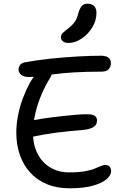

<svg xmlns="http://www.w3.org/2000/svg" viewBox="-20 -1010 666 1037"><path d="M356 7Q287 7 233 -15.5Q179 -38 142.5 -78.5Q106 -119 87 -174Q68 -229 68 -293Q68 -339 77.5 -387Q87 -435 103.5 -479Q120 -523 140 -560Q158 -592 179 -615Q200 -638 227 -638Q241 -638 250 -633.5Q259 -629 260 -618.5Q261 -608 251 -590Q226 -550 205 -501.5Q184 -453 171.5 -400.5Q159 -348 158 -294Q158 -230 182 -181.5Q206 -133 250.5 -106Q295 -79 353 -79Q405 -79 438.5 -85Q472 -91 492 -99.5Q512 -108 525 -113.5Q538 -119 548 -119Q565 -119 572.5 -109.5Q580 -100 580 -85Q580 -63 555.5 -42Q531 -21 481.5 -7Q432 7 356 7ZM164 -273Q143 -268 130.5 -273.5Q118 -279 112.5 -290.5Q107 -302 107 -314Q107 -331 124.5 -344.5Q142 -358 174 -363Q206 -369 242.5 -374Q279 -379 316.5 -383Q354 -387 388.5 -390Q423 -393 450 -393Q481 -393 492.5 -384Q504 -375 504 -360Q504 -333 481 -321.5Q458 -310 426 -308Q391 -305 354.5 -301.5Q318 -298 283.5 -293.5Q249 -289 218.5 -283.5Q188 -278 164 -273ZM137 -594Q109 -594 94.5 -606Q80 -618 80 -635Q80 -646 87 -657Q94 -668 112 -673Q176 -685 251.5 -693Q327 -701 399.5 -705Q472 -709 526 -709Q553 -709 566 -698.5Q579 -688 579 -670Q579 -650 567 -636.5Q555 -623 528 -623Q441 -623 378.5 -619Q316 -615 271.5 -609Q227 -603 194.5 -598.5Q162 -594 137 -594ZM350 -778Q331 -778 320 -786.5Q309 -795 309 -808Q309 -823 320 -833Q331 -843 350 -858Q376 -879 386.5 -896Q397 -913 404 -942Q413 -970 424 -980Q435 -990 451 -990Q477 -990 489 -977Q501 -964 501 -940Q501 -899 478 -861.5Q455 -824 420 -801Q385 -778 350 -778Z"/></svg>

Font: Shantell Sans Light
Style: Regular
Weight: 400
Version: Version 1.011;[c5ecc13dd]